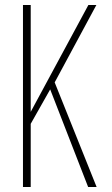

<svg xmlns="http://www.w3.org/2000/svg" viewBox="-20 -749 447 769"><path d="M72 0V-729H103V-301L334 -729H366L199 -419L367 0H333L181 -391L103 -253V0Z"/></svg>

Font: Hubot Sans Condensed ExtraLight
Style: Regular
Weight: 200
Width: 3
Designer: Deni Anggara
Foundry: GitHub, Inc., Subsidiary of Microsoft Corporation
Version: Version 2.000